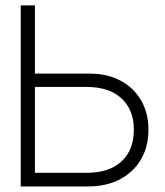

<svg xmlns="http://www.w3.org/2000/svg" viewBox="-20 -670 594 690"><path d="M302 -405.5Q365.5 -405.5 413 -380.2Q460.5 -355 487 -309.5Q513.5 -264 513.5 -204Q513.5 -142.5 486.5 -96.8Q459.5 -51 410.8 -25.5Q362 0 297 0H54.5V-650.5H105.5V-405.5ZM292 -49Q372.5 -49 416.8 -90Q461 -131 461 -204Q461 -275.5 416.5 -316.5Q372 -357.5 292 -357.5H105.5V-49Z"/></svg>

Font: Overused Grotesk Light
Style: Regular
Weight: 300
Version: Version 0.004